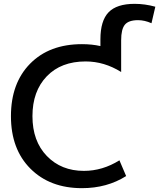

<svg xmlns="http://www.w3.org/2000/svg" viewBox="-20 -970 829 1000"><path d="M681 -950Q735 -950 789 -935L769 -849Q733 -865 699 -865Q650 -865 630.5 -841.5Q611 -818 611 -760V-595Q523 -650 426 -650Q298 -650 223.5 -572.5Q149 -495 149 -365Q149 -235 224 -157.5Q299 -80 417 -80Q514 -80 602 -135L637 -53Q537 10 407 10Q240 10 138.5 -91.5Q37 -193 37 -365Q37 -537 137 -638.5Q237 -740 407 -740Q459 -740 503 -730V-765Q503 -862 545.5 -906Q588 -950 681 -950Z"/></svg>

Font: Mplus 1p Medium
Style: Regular
Weight: 500
Version: Version 1.061